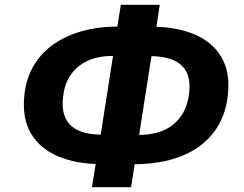

<svg xmlns="http://www.w3.org/2000/svg" viewBox="-20 -757 1022 804"><path d="M365 27 385 -97 422 -70H401Q300 -70 224 -102Q148 -134 110 -197.5Q72 -261 82 -358Q89 -427 120.5 -481Q152 -535 204 -571.5Q256 -608 325 -627Q394 -646 479 -646H507L467 -619L486 -737H649L631 -618L593 -645H615Q718 -645 793.5 -613.5Q869 -582 907 -518Q945 -454 934 -357Q926 -286 894.5 -232Q863 -178 811 -141.5Q759 -105 689.5 -87Q620 -69 537 -69H508L548 -96L529 27ZM397 -163 458 -553 485 -523H454Q412 -523 376 -513Q340 -503 312 -481.5Q284 -460 266 -427Q248 -394 244 -348Q239 -304 249.5 -274Q260 -244 283 -226Q306 -208 338.5 -200.5Q371 -193 409 -193H436ZM558 -162 530 -192H563Q603 -192 639 -202Q675 -212 703 -233.5Q731 -255 749 -288.5Q767 -322 772 -367Q777 -412 766.5 -442Q756 -472 733 -489.5Q710 -507 678 -514.5Q646 -522 607 -522H580L619 -552Z"/></svg>

Font: Nunito Sans 8pt ExtraBold
Style: Italic
Weight: 800
Italic angle: -9°
Version: Version 3.101;gftools[0.9.27]